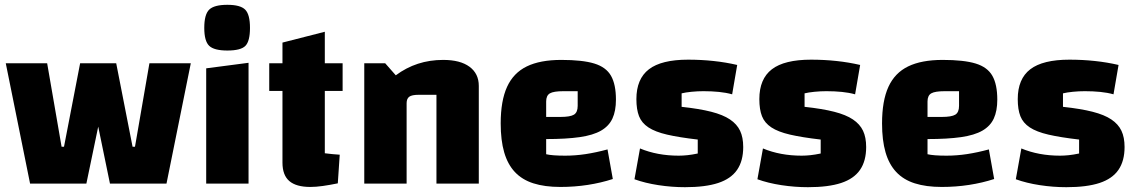

<svg xmlns="http://www.w3.org/2000/svg" viewBox="-20 -763 4723 798"><path d="M437 0 334 -500H463L531 -153H541L601 -500H773L672 0ZM105 0 4 -500H176L236 -153H246L313 -500H443L339 0Z M837 -479 1013 -502V0H837ZM925 -553Q870 -553 849.5 -572.5Q829 -592 829 -647Q829 -703 849.5 -723Q870 -743 925 -743Q979 -743 999 -723Q1019 -703 1019 -647Q1019 -592 1000 -572.5Q981 -553 925 -553Z M1270 14Q1211 14 1182.5 -10.5Q1154 -35 1154 -87V-586L1330 -631V-126Q1346 -124 1361 -122.5Q1376 -121 1392 -120L1384 -1Q1350 6 1321.5 10Q1293 14 1270 14ZM1099 -385V-500H1404V-385Z M1494 0V-500H1581L1625 -450Q1668 -482 1717 -498Q1766 -514 1822 -514Q1893 -514 1931.5 -485.5Q1970 -457 1970 -406V0H1794V-369H1720Q1692 -369 1681 -361Q1670 -353 1670 -334V0Z M2309 14Q2244 14 2197 -1Q2150 -16 2120 -48Q2090 -80 2075.5 -130Q2061 -180 2061 -250Q2061 -344 2087.5 -402Q2114 -460 2169.5 -487Q2225 -514 2313 -514Q2401 -514 2450 -499Q2499 -484 2519.5 -448Q2540 -412 2540 -349Q2540 -302 2525.5 -270.5Q2511 -239 2478 -220Q2445 -201 2389 -193Q2333 -185 2250 -185H2220V-277H2309Q2350 -277 2365.5 -286.5Q2381 -296 2381 -323V-384H2322Q2281 -384 2265.5 -375Q2250 -366 2250 -341V-122Q2275 -116 2329 -116Q2371 -116 2414 -122.5Q2457 -129 2505 -142L2527 -19Q2478 -3 2423 5.5Q2368 14 2309 14Z M2625 -351Q2625 -435 2677 -475Q2729 -515 2840 -515Q2894 -515 2945.5 -509.5Q2997 -504 3044 -493L3023 -371Q2998 -378 2968 -381Q2938 -384 2904 -384Q2879 -384 2854 -381.5Q2829 -379 2813 -375V-319Q2887 -311 2936 -298.5Q2985 -286 3014 -266.5Q3043 -247 3056 -219.5Q3069 -192 3069 -152Q3069 -94 3043.5 -57Q3018 -20 2965 -2.5Q2912 15 2827 15Q2772 15 2716.5 6.5Q2661 -2 2617 -18L2640 -146Q2712 -116 2801 -116Q2818 -116 2837 -118Q2856 -120 2880 -125V-183Q2802 -192 2752.5 -203.5Q2703 -215 2675 -233.5Q2647 -252 2636 -280Q2625 -308 2625 -351Z M3136 -351Q3136 -435 3188 -475Q3240 -515 3351 -515Q3405 -515 3456.5 -509.5Q3508 -504 3555 -493L3534 -371Q3509 -378 3479 -381Q3449 -384 3415 -384Q3390 -384 3365 -381.5Q3340 -379 3324 -375V-319Q3398 -311 3447 -298.5Q3496 -286 3525 -266.5Q3554 -247 3567 -219.5Q3580 -192 3580 -152Q3580 -94 3554.5 -57Q3529 -20 3476 -2.5Q3423 15 3338 15Q3283 15 3227.5 6.5Q3172 -2 3128 -18L3151 -146Q3223 -116 3312 -116Q3329 -116 3348 -118Q3367 -120 3391 -125V-183Q3313 -192 3263.5 -203.5Q3214 -215 3186 -233.5Q3158 -252 3147 -280Q3136 -308 3136 -351Z M3894 14Q3829 14 3782 -1Q3735 -16 3705 -48Q3675 -80 3660.5 -130Q3646 -180 3646 -250Q3646 -344 3672.5 -402Q3699 -460 3754.5 -487Q3810 -514 3898 -514Q3986 -514 4035 -499Q4084 -484 4104.5 -448Q4125 -412 4125 -349Q4125 -302 4110.5 -270.5Q4096 -239 4063 -220Q4030 -201 3974 -193Q3918 -185 3835 -185H3805V-277H3894Q3935 -277 3950.5 -286.5Q3966 -296 3966 -323V-384H3907Q3866 -384 3850.5 -375Q3835 -366 3835 -341V-122Q3860 -116 3914 -116Q3956 -116 3999 -122.5Q4042 -129 4090 -142L4112 -19Q4063 -3 4008 5.5Q3953 14 3894 14Z M4210 -351Q4210 -435 4262 -475Q4314 -515 4425 -515Q4479 -515 4530.5 -509.5Q4582 -504 4629 -493L4608 -371Q4583 -378 4553 -381Q4523 -384 4489 -384Q4464 -384 4439 -381.5Q4414 -379 4398 -375V-319Q4472 -311 4521 -298.5Q4570 -286 4599 -266.5Q4628 -247 4641 -219.5Q4654 -192 4654 -152Q4654 -94 4628.5 -57Q4603 -20 4550 -2.5Q4497 15 4412 15Q4357 15 4301.5 6.5Q4246 -2 4202 -18L4225 -146Q4297 -116 4386 -116Q4403 -116 4422 -118Q4441 -120 4465 -125V-183Q4387 -192 4337.5 -203.5Q4288 -215 4260 -233.5Q4232 -252 4221 -280Q4210 -308 4210 -351Z"/></svg>

Font: Changa ExtraLight
Style: Bold
Weight: 700
Version: Version 3.002; ttfautohint (v1.8.2)